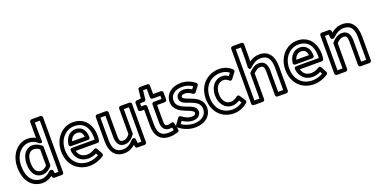

<svg xmlns="http://www.w3.org/2000/svg" viewBox="-21 -1504 4548 2314"><g transform="rotate(-20 2253.0 -347.0)"><path d="M68 -245C68 -395 161 -478 251 -478C300 -478 328 -461 364 -430C364 -430 408 -401 405 -450L401 -529V-681H466V-25H418L413 -57C411 -69 400 -78 388 -78H384C377 -78 370 -75 366 -71C333 -38 289 -13 245 -13C139 -13 68 -91 68 -245ZM18 -245C18 -75 105 37 245 37C292 37 334 18 370 -8L371 4C373 16 384 25 396 25H491C502 25 516 15 516 0V-706C516 -717 506 -731 491 -731H376C365 -731 351 -721 351 -706V-528V-527L352 -501C325 -517 291 -528 251 -528C127 -528 18 -415 18 -245ZM137 -246C137 -135 183 -58 273 -58C320 -58 359 -81 395 -122C399 -127 401 -132 401 -138V-367C401 -374 398 -382 393 -386C355 -419 315 -433 276 -433C194 -433 137 -356 137 -246ZM187 -246C187 -342 232 -383 276 -383C301 -383 324 -376 351 -355V-148C324 -119 301 -108 273 -108C221 -108 187 -145 187 -246Z M630 -245C630 -393 731 -478 831 -478C948 -478 1009 -398 1009 -270C1009 -260 1009 -249 1008 -241H717C707 -241 690 -234 692 -213C703 -113 770 -52 862 -52C900 -52 934 -62 966 -78L982 -50C941 -27 895 -13 847 -13C724 -13 630 -96 630 -245ZM580 -245C580 -70 698 37 847 37C915 37 979 13 1029 -20C1039 -27 1043 -42 1037 -53L998 -125C990 -140 974 -141 963 -134C930 -113 899 -102 862 -102C803 -102 763 -132 747 -191H1029C1039 -191 1050 -199 1053 -210C1057 -225 1059 -246 1059 -270C1059 -416 980 -528 831 -528C701 -528 580 -417 580 -245ZM716 -264H934C949 -264 959 -278 959 -289C959 -374 918 -439 834 -439C762 -439 702 -383 691 -292C690 -282 694 -264 716 -264ZM746 -314C761 -365 796 -389 834 -389C879 -389 902 -367 908 -314Z M1164 -183V-466H1229V-198C1229 -113 1260 -62 1330 -62C1383 -62 1420 -90 1459 -140C1462 -144 1464 -150 1464 -155V-466H1529V-25H1482L1476 -75C1474 -88 1462 -97 1451 -97H1448C1441 -97 1433 -93 1429 -88C1388 -40 1348 -13 1290 -13C1203 -13 1164 -65 1164 -183ZM1114 -183C1114 -53 1167 37 1290 37C1347 37 1393 15 1432 -20L1435 3C1436 14 1447 25 1460 25H1554C1565 25 1579 15 1579 0V-491C1579 -502 1569 -516 1554 -516H1439C1428 -516 1414 -506 1414 -491V-164C1381 -124 1362 -112 1330 -112C1294 -112 1279 -121 1279 -198V-491C1279 -502 1269 -516 1254 -516H1139C1128 -516 1114 -506 1114 -491Z M1742 -166V-400C1742 -415 1728 -425 1717 -425H1672V-463L1725 -466C1737 -467 1747 -477 1748 -488L1760 -600H1808V-491C1808 -476 1822 -466 1833 -466H1933V-425H1833C1818 -425 1808 -411 1808 -400V-166C1808 -101 1839 -55 1902 -55C1913 -55 1925 -57 1935 -59L1943 -23C1921 -17 1899 -13 1873 -13C1775 -13 1742 -67 1742 -166ZM1692 -166C1692 -53 1743 37 1873 37C1916 37 1953 27 1981 18C1993 14 2000 1 1997 -12L1977 -97C1971 -123 1950 -117 1943 -114C1932 -109 1914 -105 1902 -105C1871 -105 1858 -115 1858 -166V-375H1958C1969 -375 1983 -385 1983 -400V-491C1983 -502 1973 -516 1958 -516H1858V-625C1858 -636 1848 -650 1833 -650H1737C1725 -650 1713 -641 1712 -628L1700 -515L1645 -511C1634 -510 1622 -500 1622 -486V-400C1622 -389 1632 -375 1647 -375H1692Z M2047 -61 2071 -95C2111 -68 2153 -50 2202 -50C2263 -50 2305 -83 2305 -134C2305 -199 2229 -219 2184 -236C2118 -260 2062 -292 2062 -356C2062 -425 2115 -478 2216 -478C2267 -478 2310 -461 2344 -439L2320 -408C2288 -428 2256 -441 2218 -441C2161 -441 2121 -410 2121 -362C2121 -299 2194 -282 2239 -266C2307 -241 2364 -214 2364 -140C2364 -72 2312 -13 2198 -13C2146 -13 2089 -33 2047 -61ZM1992 -71C1985 -61 1985 -46 1996 -37C2048 6 2124 37 2198 37C2332 37 2414 -40 2414 -140C2414 -250 2323 -287 2257 -312C2196 -334 2171 -347 2171 -362C2171 -376 2177 -391 2218 -391C2249 -391 2279 -378 2311 -354C2321 -347 2337 -348 2346 -359L2399 -429C2406 -439 2405 -455 2394 -464C2351 -497 2291 -528 2216 -528C2097 -528 2012 -459 2012 -356C2012 -256 2102 -214 2166 -190C2225 -167 2255 -151 2255 -134C2255 -117 2247 -100 2202 -100C2160 -100 2123 -118 2081 -150C2069 -159 2054 -156 2046 -145Z M2485 -245C2485 -395 2588 -478 2706 -478C2752 -478 2788 -463 2816 -442L2790 -408C2766 -424 2741 -434 2712 -434C2616 -434 2553 -353 2553 -245C2553 -138 2615 -57 2709 -57C2746 -57 2780 -72 2804 -88L2825 -56C2786 -27 2740 -13 2697 -13C2577 -13 2485 -94 2485 -245ZM2435 -245C2435 -70 2549 37 2697 37C2759 37 2824 13 2875 -32C2884 -40 2886 -55 2879 -65L2831 -138C2819 -156 2802 -150 2794 -143C2769 -123 2740 -107 2709 -107C2649 -107 2603 -156 2603 -245C2603 -335 2650 -384 2712 -384C2735 -384 2755 -375 2778 -354C2793 -341 2808 -349 2815 -358L2870 -431C2877 -440 2876 -455 2867 -464C2830 -500 2776 -528 2706 -528C2562 -528 2435 -423 2435 -245Z M2979 -25V-681H3044V-525L3040 -430C3040 -430 3047 -378 3082 -411C3121 -449 3164 -478 3222 -478C3309 -478 3348 -426 3348 -308V-25H3283V-293C3283 -379 3252 -429 3181 -429C3128 -429 3093 -401 3052 -361C3047 -356 3044 -349 3044 -343V-25ZM2929 0C2929 11 2939 25 2954 25H3069C3080 25 3094 15 3094 0V-332C3129 -366 3150 -379 3181 -379C3218 -379 3233 -369 3233 -293V0C3233 11 3243 25 3258 25H3373C3384 25 3398 15 3398 0V-308C3398 -438 3345 -528 3222 -528C3170 -528 3127 -509 3092 -484L3094 -523V-706C3094 -717 3084 -731 3069 -731H2954C2943 -731 2929 -721 2929 -706Z M3505 -245C3505 -393 3606 -478 3706 -478C3823 -478 3884 -398 3884 -270C3884 -260 3884 -249 3883 -241H3592C3582 -241 3565 -234 3567 -213C3578 -113 3645 -52 3737 -52C3775 -52 3809 -62 3841 -78L3857 -50C3816 -27 3770 -13 3722 -13C3599 -13 3505 -96 3505 -245ZM3455 -245C3455 -70 3573 37 3722 37C3790 37 3854 13 3904 -20C3914 -27 3918 -42 3912 -53L3873 -125C3865 -140 3849 -141 3838 -134C3805 -113 3774 -102 3737 -102C3678 -102 3638 -132 3622 -191H3904C3914 -191 3925 -199 3928 -210C3932 -225 3934 -246 3934 -270C3934 -416 3855 -528 3706 -528C3576 -528 3455 -417 3455 -245ZM3591 -264H3809C3824 -264 3834 -278 3834 -289C3834 -374 3793 -439 3709 -439C3637 -439 3577 -383 3566 -292C3565 -282 3569 -264 3591 -264ZM3621 -314C3636 -365 3671 -389 3709 -389C3754 -389 3777 -367 3783 -314Z M4044 -25V-466H4092L4097 -422C4099 -409 4111 -400 4122 -400H4126C4133 -400 4139 -403 4143 -407C4185 -448 4230 -478 4287 -478C4374 -478 4413 -426 4413 -308V-25H4348V-293C4348 -379 4317 -429 4246 -429C4193 -429 4158 -401 4117 -361C4112 -356 4109 -349 4109 -343V-25ZM3994 0C3994 11 4004 25 4019 25H4134C4145 25 4159 15 4159 0V-332C4194 -366 4215 -379 4246 -379C4283 -379 4298 -369 4298 -293V0C4298 11 4308 25 4323 25H4438C4449 25 4463 15 4463 0V-308C4463 -438 4410 -528 4287 -528C4228 -528 4181 -504 4141 -472L4139 -494C4138 -505 4127 -516 4114 -516H4019C4008 -516 3994 -506 3994 -491Z"/></g></svg>

Font: Falling Sky
Style: Ou
Weight: 400
Designer: Paul D. Hunt
Foundry: Adobe Systems Incorporated
Version: Version 1.02